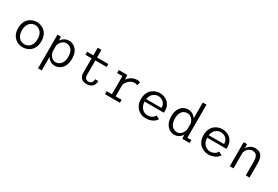

<svg xmlns="http://www.w3.org/2000/svg" viewBox="81 -2003 4996 3456"><g transform="rotate(30 2578.5 -275.0)"><path d="M327.5 11Q295.5 11 261.8 2.2Q228 -6.5 196.8 -25.5Q165.5 -44.5 140.5 -75.2Q115.5 -106 101 -149.5Q86.5 -193 86.5 -251Q86.5 -308.5 101 -352Q115.5 -395.5 140.5 -426Q165.5 -456.5 196.8 -475.5Q228 -494.5 261.8 -503.2Q295.5 -512 327.5 -512Q360 -512 393.8 -503.2Q427.5 -494.5 458.8 -475.5Q490 -456.5 515 -426Q540 -395.5 554.5 -352Q569 -308.5 569 -251Q569 -193 554.5 -149.5Q540 -106 515 -75.2Q490 -44.5 458.8 -25.5Q427.5 -6.5 393.8 2.2Q360 11 327.5 11ZM327.5 -51Q354 -51 382 -60.8Q410 -70.5 434.5 -93.5Q459 -116.5 474.5 -155Q490 -193.5 490 -251Q490 -307.5 474.5 -345.8Q459 -384 434.5 -407Q410 -430 382 -440Q354 -450 327.5 -450Q301.5 -450 273.2 -440Q245 -430 220.8 -407Q196.5 -384 181 -345.8Q165.5 -307.5 165.5 -251Q165.5 -193.5 181 -155Q196.5 -116.5 220.8 -93.5Q245 -70.5 273.2 -60.8Q301.5 -51 327.5 -51Z M759.5 200V-500H829.5L836.5 -420.5V200ZM994.5 11Q948 11 912 -8.2Q876 -27.5 851 -58.8Q826 -90 813 -127Q800 -164 800 -198.5L834.5 -209.5Q837.5 -180.5 848.2 -152.8Q859 -125 877 -102.5Q895 -80 919.8 -66.5Q944.5 -53 975 -53Q1015 -53 1049.8 -74.2Q1084.5 -95.5 1106 -139.2Q1127.5 -183 1127.5 -251Q1127.5 -320 1106.8 -363.2Q1086 -406.5 1052 -426.8Q1018 -447 978.5 -447Q948 -447 923.2 -434.5Q898.5 -422 880 -401.2Q861.5 -380.5 850 -354.8Q838.5 -329 833.5 -302.5L801 -313Q801 -346.5 814.5 -381.2Q828 -416 853.8 -445.5Q879.5 -475 916.2 -493Q953 -511 999.5 -511Q1050.5 -511 1097.5 -484Q1144.5 -457 1174.5 -399.2Q1204.5 -341.5 1204.5 -251Q1204.5 -183 1186.2 -133.5Q1168 -84 1137.5 -52Q1107 -20 1069.8 -4.5Q1032.5 11 994.5 11Z M1504.5 -139.5V-658.5H1582V-142Q1582 -106.5 1592.5 -85.5Q1603 -64.5 1621 -55.2Q1639 -46 1661.5 -46Q1684.5 -46 1704.2 -55.2Q1724 -64.5 1736 -85.8Q1748 -107 1748 -144H1813.5Q1813.5 -102 1800.2 -72.8Q1787 -43.5 1764.8 -25.5Q1742.5 -7.5 1714 1Q1685.5 9.5 1654 9.5Q1621.5 9.5 1594.5 1.2Q1567.5 -7 1547.2 -25Q1527 -43 1515.8 -71.5Q1504.5 -100 1504.5 -139.5ZM1375.5 -438.5V-500H1816.5V-438.5Z M2035 0V-61.5H2144.5V-438.5H2035V-500H2209L2221.5 -374.5V-61.5H2345.5V0ZM2220 -291.5 2184.5 -303.5Q2185.5 -335.5 2197.8 -366Q2210 -396.5 2230.5 -423Q2251 -449.5 2278.2 -469.2Q2305.5 -489 2337.8 -500.5Q2370 -512 2404.5 -512Q2436.5 -512 2453.5 -506.5Q2470.5 -501 2476.5 -497.5L2457.5 -429.5Q2452.5 -433.5 2436.5 -438.2Q2420.5 -443 2394.5 -443Q2364 -443 2335 -429.8Q2306 -416.5 2281.8 -394.8Q2257.5 -373 2241.2 -346Q2225 -319 2220 -291.5Z M2883 11Q2840 11 2797 -4.2Q2754 -19.5 2718.5 -51.2Q2683 -83 2661.5 -132.5Q2640 -182 2640 -251Q2640 -320 2661.8 -369.5Q2683.5 -419 2719.2 -450.5Q2755 -482 2798.2 -497Q2841.5 -512 2885 -512Q2930.5 -512 2973 -497.2Q3015.5 -482.5 3049 -453.2Q3082.5 -424 3102 -380.2Q3121.5 -336.5 3121.5 -278.5Q3121.5 -270 3120.8 -259Q3120 -248 3118.5 -240.5H2701V-293.5H3039Q3039 -297 3039 -298.2Q3039 -299.5 3039 -303Q3039 -350 3017.5 -383Q2996 -416 2960.8 -433.2Q2925.5 -450.5 2885.5 -450.5Q2857 -450.5 2827.8 -439.5Q2798.5 -428.5 2774 -404.8Q2749.5 -381 2734.8 -343Q2720 -305 2720 -251.5Q2720 -184.5 2744.2 -140Q2768.5 -95.5 2806.8 -73.2Q2845 -51 2886.5 -51Q2926.5 -51 2956.5 -63.5Q2986.5 -76 3005.5 -95Q3024.5 -114 3031 -133L3103 -96.5Q3093 -76.5 3073.5 -57.2Q3054 -38 3026 -22.8Q2998 -7.5 2962 1.8Q2926 11 2883 11Z M3477.5 11Q3439.5 11 3402.2 -4.5Q3365 -20 3334.5 -52Q3304 -84 3285.8 -133.5Q3267.5 -183 3267.5 -251Q3267.5 -341.5 3297.5 -399.2Q3327.5 -457 3374.5 -484Q3421.5 -511 3472.5 -511Q3519 -511 3555.8 -493Q3592.5 -475 3618.2 -445.5Q3644 -416 3657.5 -381.2Q3671 -346.5 3671 -313L3638.5 -302.5Q3633.5 -329 3622 -354.8Q3610.5 -380.5 3592 -401.2Q3573.5 -422 3548.8 -434.5Q3524 -447 3493.5 -447Q3454 -447 3420 -426.8Q3386 -406.5 3365.2 -363.2Q3344.5 -320 3344.5 -251Q3344.5 -183 3366 -139.2Q3387.5 -95.5 3422.2 -74.2Q3457 -53 3497 -53Q3527.5 -53 3552.2 -66.5Q3577 -80 3595 -102.5Q3613 -125 3623.8 -152.8Q3634.5 -180.5 3637.5 -209.5L3672 -198.5Q3672 -164 3659 -127Q3646 -90 3621 -58.8Q3596 -27.5 3560 -8.2Q3524 11 3477.5 11ZM3712.5 -750V-27L3678 -62H3795V0H3643L3635.5 -106V-750Z M4183 11Q4140 11 4097 -4.2Q4054 -19.5 4018.5 -51.2Q3983 -83 3961.5 -132.5Q3940 -182 3940 -251Q3940 -320 3961.8 -369.5Q3983.5 -419 4019.2 -450.5Q4055 -482 4098.2 -497Q4141.5 -512 4185 -512Q4230.5 -512 4273 -497.2Q4315.5 -482.5 4349 -453.2Q4382.5 -424 4402 -380.2Q4421.5 -336.5 4421.5 -278.5Q4421.5 -270 4420.8 -259Q4420 -248 4418.5 -240.5H4001V-293.5H4339Q4339 -297 4339 -298.2Q4339 -299.5 4339 -303Q4339 -350 4317.5 -383Q4296 -416 4260.8 -433.2Q4225.5 -450.5 4185.5 -450.5Q4157 -450.5 4127.8 -439.5Q4098.5 -428.5 4074 -404.8Q4049.5 -381 4034.8 -343Q4020 -305 4020 -251.5Q4020 -184.5 4044.2 -140Q4068.5 -95.5 4106.8 -73.2Q4145 -51 4186.5 -51Q4226.5 -51 4256.5 -63.5Q4286.5 -76 4305.5 -95Q4324.5 -114 4331 -133L4403 -96.5Q4393 -76.5 4373.5 -57.2Q4354 -38 4326 -22.8Q4298 -7.5 4262 1.8Q4226 11 4183 11Z M4629.5 0V-500H4699.5L4706.5 -399V0ZM4961.5 0V-284Q4961.5 -342 4949.2 -378Q4937 -414 4911.8 -430.8Q4886.5 -447.5 4847.5 -447.5Q4820 -447.5 4794.8 -436.2Q4769.5 -425 4749.8 -405Q4730 -385 4718 -358.8Q4706 -332.5 4704.5 -302L4678 -308Q4678 -347 4690.5 -383.2Q4703 -419.5 4727.2 -448.5Q4751.5 -477.5 4787.2 -494.5Q4823 -511.5 4870 -511.5Q4909.5 -511.5 4940.8 -499.5Q4972 -487.5 4994 -461.5Q5016 -435.5 5027.5 -394.5Q5039 -353.5 5039 -295.5V0Z"/></g></svg>

Font: Trispace Thin Light
Style: Regular
Weight: 300
Version: Version 1.210